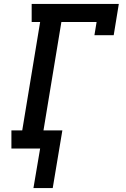

<svg xmlns="http://www.w3.org/2000/svg" viewBox="-20 -755 640 976"><path d="M150 201 184 0H38V-92H93L184 -643H141V-735H584L558 -576H460L471 -643H292L201 -92H297L248 201Z"/></svg>

Font: Iosevka Etoile Semibold
Style: Italic
Weight: 600
Italic angle: -9°
Designer: Belleve Invis
Foundry: Belleve Invis
Version: Version 22.1.2; ttfautohint (v1.8.4)